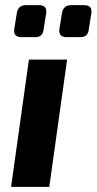

<svg xmlns="http://www.w3.org/2000/svg" viewBox="-20 -724 374 744"><path d="M255 -704H306Q338 -704 334 -673L324 -610Q321 -580 292 -580H238Q207 -580 210 -610L220 -673Q226 -704 255 -704ZM81 -704H131Q163 -704 159 -673L149 -610Q146 -580 117 -580H63Q32 -580 35 -610L45 -672Q49 -704 81 -704ZM171 0H23L92 -493H240Z"/></svg>

Font: Exo 2.0
Style: Bold Italic
Weight: 700
Italic angle: -8°
Designer: Natanael Gama
Version: Version 1.001;PS 001.001;hotconv 1.0.70;makeotf.lib2.5.58329